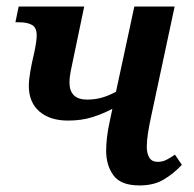

<svg xmlns="http://www.w3.org/2000/svg" viewBox="-20 -556 591 586"><path d="M188 -188Q132 -188 100 -216Q68 -244 68 -294Q68 -312 72.5 -338Q77 -364 84 -393Q92 -430 92 -448Q92 -472 77.5 -480Q63 -488 39 -488H27L37 -536H237L204 -378Q199 -356 195.5 -337Q192 -318 192 -305Q192 -252 246 -252Q268 -252 289 -257.5Q310 -263 334 -276L390 -536H513L442 -204Q436 -177 432 -152Q428 -127 428 -108Q428 -87 436 -74.5Q444 -62 461 -62Q475 -62 486.5 -67.5Q498 -73 514 -84L535 -53Q511 -27 480.5 -8.5Q450 10 406 10Q349 10 326.5 -20.5Q304 -51 304 -96Q304 -114 306.5 -136.5Q309 -159 315 -186L323 -224Q295 -209 262 -198.5Q229 -188 188 -188Z"/></svg>

Font: Noto Serif SemiCondensed SemiBold
Style: Italic
Weight: 600
Width: 4
Italic angle: -12°
Designer: Monotype Design Team
Foundry: Monotype Imaging Inc.
Version: Version 2.014; ttfautohint (v1.8.4.7-5d5b)